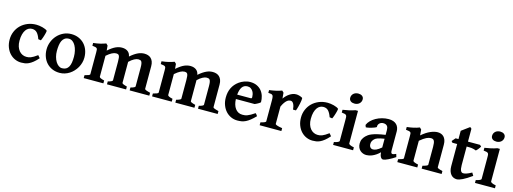

<svg xmlns="http://www.w3.org/2000/svg" viewBox="-9 -1472 6121 2289"><g transform="rotate(15 3051.5 -327.0)"><path d="M436 -92.8Q404.3 -56.6 377.4 -35.4Q350.6 -14.2 326.4 -2.9Q302.2 8.3 279.8 11.5Q257.3 14.6 234.4 14.6Q194.8 14.6 158.2 -1.2Q121.6 -17.1 93.5 -46.9Q65.4 -76.7 48.6 -119.6Q31.7 -162.6 31.7 -216.8Q31.7 -269.5 51.3 -315.4Q70.8 -361.3 105.7 -395.3Q140.6 -429.2 189 -449Q237.3 -468.8 295.4 -468.8Q311.5 -468.8 331.8 -466.1Q352.1 -463.4 371.6 -458.3Q391.1 -453.1 407.5 -446Q423.8 -439 432.1 -430.2Q432.6 -426.3 430.9 -416.5Q429.2 -406.7 426 -394Q422.9 -381.3 418.5 -367.2Q414.1 -353 409.7 -340.3Q405.3 -327.6 400.9 -317.4Q396.5 -307.1 393.6 -302.7L360.8 -307.6Q344.7 -355.5 321.3 -381.6Q297.9 -407.7 258.8 -407.7Q237.3 -407.7 217.5 -397.9Q197.8 -388.2 182.6 -366.9Q167.5 -345.7 158.2 -312.5Q148.9 -279.3 148.9 -231.9Q148.9 -192.9 158.9 -162.4Q168.9 -131.8 186.3 -110.8Q203.6 -89.8 227.1 -78.6Q250.5 -67.4 276.9 -67.4Q290.5 -67.4 303.2 -69.1Q315.9 -70.8 331.1 -76.7Q346.2 -82.5 365 -93.8Q383.8 -105 409.7 -124Z M825.7 -214.8Q825.7 -253.4 817.6 -288.3Q809.6 -323.2 794.9 -349.9Q780.3 -376.5 759.5 -392.1Q738.8 -407.7 713.9 -407.7Q683.6 -407.7 663.6 -394.3Q643.6 -380.9 631.8 -357.2Q620.1 -333.5 615.5 -301Q610.8 -268.6 610.8 -231Q610.8 -192.4 619.9 -158.7Q628.9 -125 644.3 -100.1Q659.7 -75.2 679.9 -60.8Q700.2 -46.4 722.7 -46.4Q752 -46.4 771.5 -57.6Q791 -68.8 803.2 -90.3Q815.4 -111.8 820.6 -143.1Q825.7 -174.3 825.7 -214.8ZM948.7 -236.8Q948.7 -204.1 939.9 -172.9Q931.2 -141.6 915.3 -113.8Q899.4 -85.9 877.4 -62.3Q855.5 -38.6 828.9 -21.5Q802.2 -4.4 771.7 5.1Q741.2 14.6 709 14.6Q658.7 14.6 617.7 -2.9Q576.7 -20.5 547.9 -51.3Q519 -82 503.2 -124.5Q487.3 -167 487.3 -216.8Q487.3 -265.1 505.1 -310.5Q522.9 -356 554.9 -391.1Q586.9 -426.3 631.1 -447.5Q675.3 -468.8 728 -468.8Q777.8 -468.8 818.6 -451.2Q859.4 -433.6 888.4 -402.6Q917.5 -371.6 933.1 -329.1Q948.7 -286.6 948.7 -236.8Z M1570.8 0V-35.6Q1588.4 -40 1599.4 -44.2Q1610.4 -48.3 1616.7 -52Q1623 -55.7 1625.2 -58.8Q1627.4 -62 1627.4 -65.4V-294.4Q1627.4 -324.2 1624.3 -342.3Q1621.1 -360.4 1615 -369.6Q1608.9 -378.9 1599.1 -381.8Q1589.4 -384.8 1576.2 -384.8Q1554.7 -384.8 1525.9 -369.6Q1497.1 -354.5 1465.3 -323.7V-65.4Q1465.3 -62 1467.8 -58.8Q1470.2 -55.7 1476.8 -52.2Q1483.4 -48.8 1495.6 -44.7Q1507.8 -40.5 1526.9 -35.6V0H1291V-35.6Q1308.6 -40 1319.8 -44.2Q1331.1 -48.3 1337.2 -52Q1343.3 -55.7 1345.7 -58.8Q1348.1 -62 1348.1 -65.4V-294.4Q1348.1 -324.2 1345.7 -342.3Q1343.3 -360.4 1337.6 -369.6Q1332 -378.9 1323 -381.8Q1314 -384.8 1300.3 -384.8Q1278.3 -384.8 1250 -370.1Q1221.7 -355.5 1185.5 -323.7V-65.4Q1185.5 -58.1 1200.2 -50.3Q1214.8 -42.5 1246.6 -35.6V0H1003.9V-35.6Q1036.1 -43.9 1052.2 -50.5Q1068.4 -57.1 1068.4 -65.4V-336.4Q1068.4 -356 1067.1 -367.2Q1065.9 -378.4 1059.8 -384.5Q1053.7 -390.6 1040.5 -393.6Q1027.3 -396.5 1003.9 -399.4V-433.6Q1029.3 -436.5 1049.8 -439.9Q1070.3 -443.4 1088.6 -447.8Q1106.9 -452.1 1123.5 -457.3Q1140.1 -462.4 1157.7 -468.8L1178.2 -448.2L1183.6 -387.7Q1210.9 -411.6 1234.1 -427.5Q1257.3 -443.4 1277.8 -452.4Q1298.3 -461.4 1316.9 -465.1Q1335.4 -468.8 1353 -468.8Q1376.5 -468.8 1394.5 -462.9Q1412.6 -457 1425.3 -447Q1438 -437 1445.8 -423.6Q1453.6 -410.2 1456.5 -394.5L1458 -387.7Q1485.4 -411.6 1508.8 -427.2Q1532.2 -442.9 1553 -452.1Q1573.7 -461.4 1592.3 -465.1Q1610.8 -468.8 1628.9 -468.8Q1652.3 -468.8 1673.3 -462.2Q1694.3 -455.6 1710.2 -440.7Q1726.1 -425.8 1735.4 -401.9Q1744.6 -377.9 1744.6 -343.8V-65.4Q1744.6 -58.6 1759.8 -52Q1774.9 -45.4 1813.5 -35.6V0Z M2414.6 0V-35.6Q2432.1 -40 2443.1 -44.2Q2454.1 -48.3 2460.4 -52Q2466.8 -55.7 2469 -58.8Q2471.2 -62 2471.2 -65.4V-294.4Q2471.2 -324.2 2468 -342.3Q2464.8 -360.4 2458.7 -369.6Q2452.6 -378.9 2442.9 -381.8Q2433.1 -384.8 2419.9 -384.8Q2398.4 -384.8 2369.6 -369.6Q2340.8 -354.5 2309.1 -323.7V-65.4Q2309.1 -62 2311.5 -58.8Q2314 -55.7 2320.6 -52.2Q2327.1 -48.8 2339.4 -44.7Q2351.6 -40.5 2370.6 -35.6V0H2134.8V-35.6Q2152.3 -40 2163.6 -44.2Q2174.8 -48.3 2180.9 -52Q2187 -55.7 2189.5 -58.8Q2191.9 -62 2191.9 -65.4V-294.4Q2191.9 -324.2 2189.5 -342.3Q2187 -360.4 2181.4 -369.6Q2175.8 -378.9 2166.7 -381.8Q2157.7 -384.8 2144 -384.8Q2122.1 -384.8 2093.8 -370.1Q2065.4 -355.5 2029.3 -323.7V-65.4Q2029.3 -58.1 2043.9 -50.3Q2058.6 -42.5 2090.3 -35.6V0H1847.7V-35.6Q1879.9 -43.9 1896 -50.5Q1912.1 -57.1 1912.1 -65.4V-336.4Q1912.1 -356 1910.9 -367.2Q1909.7 -378.4 1903.6 -384.5Q1897.5 -390.6 1884.3 -393.6Q1871.1 -396.5 1847.7 -399.4V-433.6Q1873 -436.5 1893.6 -439.9Q1914.1 -443.4 1932.4 -447.8Q1950.7 -452.1 1967.3 -457.3Q1983.9 -462.4 2001.5 -468.8L2022 -448.2L2027.3 -387.7Q2054.7 -411.6 2077.9 -427.5Q2101.1 -443.4 2121.6 -452.4Q2142.1 -461.4 2160.6 -465.1Q2179.2 -468.8 2196.8 -468.8Q2220.2 -468.8 2238.3 -462.9Q2256.3 -457 2269 -447Q2281.7 -437 2289.6 -423.6Q2297.4 -410.2 2300.3 -394.5L2301.8 -387.7Q2329.1 -411.6 2352.5 -427.2Q2376 -442.9 2396.7 -452.1Q2417.5 -461.4 2436 -465.1Q2454.6 -468.8 2472.7 -468.8Q2496.1 -468.8 2517.1 -462.2Q2538.1 -455.6 2554 -440.7Q2569.8 -425.8 2579.1 -401.9Q2588.4 -377.9 2588.4 -343.8V-65.4Q2588.4 -58.6 2603.5 -52Q2618.7 -45.4 2657.2 -35.6V0Z M2917.5 -410.2Q2894.5 -410.2 2877.9 -401.4Q2861.3 -392.6 2849.9 -376Q2838.4 -359.4 2831.8 -335.9Q2825.2 -312.5 2822.3 -283.2H2984.9Q2996.1 -283.2 2999.8 -286.9Q3003.4 -290.5 3003.4 -300.8Q3003.4 -315.4 2999.5 -334.2Q2995.6 -353 2985.6 -369.9Q2975.6 -386.7 2959 -398.4Q2942.4 -410.2 2917.5 -410.2ZM3120.1 -268.6Q3115.7 -263.7 3107.4 -257.8Q3099.1 -252 3089.4 -246.6Q3079.6 -241.2 3069.6 -236.3Q3059.6 -231.4 3051.8 -228.5H2820.8Q2821.8 -193.4 2830.3 -163.8Q2838.9 -134.3 2854.5 -112.8Q2870.1 -91.3 2892.3 -79.3Q2914.6 -67.4 2943.4 -67.4Q2958.5 -67.4 2972.9 -69.1Q2987.3 -70.8 3004.2 -77.1Q3021 -83.5 3042 -95Q3063 -106.4 3091.8 -126.5Q3094.7 -125 3098.9 -120.6Q3103 -116.2 3106.7 -111.1Q3110.4 -106 3113.3 -101.6Q3116.2 -97.2 3117.2 -95.2Q3083.5 -61 3056.6 -39.6Q3029.8 -18.1 3005.1 -6.1Q2980.5 5.9 2956.1 10.3Q2931.6 14.6 2902.3 14.6Q2860.8 14.6 2824 -2Q2787.1 -18.6 2759.5 -48.8Q2731.9 -79.1 2715.8 -121.6Q2699.7 -164.1 2699.7 -215.8Q2699.7 -282.2 2724.9 -334.2Q2750 -386.2 2800.3 -422.9Q2813 -432.1 2828.9 -440.7Q2844.7 -449.2 2862.1 -455.3Q2879.4 -461.4 2897.9 -465.1Q2916.5 -468.8 2935.1 -468.8Q2982.9 -468.8 3017.8 -452.1Q3052.7 -435.5 3075.4 -408Q3098.1 -380.4 3109.1 -344.2Q3120.1 -308.1 3120.1 -268.6Z M3579.1 -447.3Q3582 -445.3 3582 -434.8Q3582 -424.3 3579.8 -409.2Q3577.6 -394 3573.7 -375.5Q3569.8 -356.9 3565.4 -339.4Q3561 -321.8 3556.2 -306.6Q3551.3 -291.5 3547.4 -282.7H3511.7Q3510.3 -302.2 3505.9 -319.8Q3501.5 -337.4 3494.9 -350.3Q3488.3 -363.3 3478.8 -370.8Q3469.2 -378.4 3457.5 -378.4Q3447.8 -378.4 3436.3 -374.8Q3424.8 -371.1 3412.1 -360.6Q3399.4 -350.1 3385.5 -330.6Q3371.6 -311 3356.9 -278.8V-65.4Q3356.9 -58.1 3377.2 -50.3Q3397.5 -42.5 3443.4 -35.6V0H3175.3V-35.6Q3239.7 -50.3 3239.7 -65.4V-324.2Q3239.7 -340.3 3238.8 -351.3Q3237.8 -362.3 3236.3 -369.1Q3234.9 -376 3232.7 -379.9Q3230.5 -383.8 3228.5 -386.2Q3225.1 -389.6 3221.4 -391.8Q3217.8 -394 3212.2 -395.5Q3206.5 -397 3197.8 -397.7Q3189 -398.4 3175.3 -399.4V-433.6Q3202.1 -437.5 3221.9 -440.9Q3241.7 -444.3 3258.8 -448.2Q3275.9 -452.1 3292.2 -457Q3308.6 -461.9 3329.1 -468.8L3349.6 -448.2L3356 -377.4Q3369.1 -396.5 3385.7 -413.1Q3402.3 -429.7 3421.1 -442.1Q3439.9 -454.6 3460.4 -461.7Q3481 -468.8 3502 -468.8Q3520.5 -468.8 3540.8 -463.1Q3561 -457.5 3579.1 -447.3Z M4031.7 -92.8Q4000 -56.6 3973.1 -35.4Q3946.3 -14.2 3922.1 -2.9Q3897.9 8.3 3875.5 11.5Q3853 14.6 3830.1 14.6Q3790.5 14.6 3753.9 -1.2Q3717.3 -17.1 3689.2 -46.9Q3661.1 -76.7 3644.3 -119.6Q3627.4 -162.6 3627.4 -216.8Q3627.4 -269.5 3647 -315.4Q3666.5 -361.3 3701.4 -395.3Q3736.3 -429.2 3784.7 -449Q3833 -468.8 3891.1 -468.8Q3907.2 -468.8 3927.5 -466.1Q3947.8 -463.4 3967.3 -458.3Q3986.8 -453.1 4003.2 -446Q4019.5 -439 4027.8 -430.2Q4028.3 -426.3 4026.6 -416.5Q4024.9 -406.7 4021.7 -394Q4018.6 -381.3 4014.2 -367.2Q4009.8 -353 4005.4 -340.3Q4001 -327.6 3996.6 -317.4Q3992.2 -307.1 3989.3 -302.7L3956.5 -307.6Q3940.4 -355.5 3917 -381.6Q3893.6 -407.7 3854.5 -407.7Q3833 -407.7 3813.2 -397.9Q3793.5 -388.2 3778.3 -366.9Q3763.2 -345.7 3753.9 -312.5Q3744.6 -279.3 3744.6 -231.9Q3744.6 -192.9 3754.6 -162.4Q3764.6 -131.8 3782 -110.8Q3799.3 -89.8 3822.8 -78.6Q3846.2 -67.4 3872.6 -67.4Q3886.2 -67.4 3898.9 -69.1Q3911.6 -70.8 3926.8 -76.7Q3941.9 -82.5 3960.7 -93.8Q3979.5 -105 4005.4 -124Z M4082 0V-35.6Q4115.2 -42.5 4130.9 -50.5Q4146.5 -58.6 4146.5 -65.4V-316.4Q4146.5 -341.3 4146 -356.7Q4145.5 -372.1 4139.9 -380.6Q4134.3 -389.2 4121.1 -393.1Q4107.9 -397 4082 -399.4V-433.6Q4124 -439.5 4161.6 -448Q4199.2 -456.5 4232.4 -468.8H4263.7V-65.4Q4263.7 -59.6 4278.3 -51Q4293 -42.5 4328.6 -35.6V0ZM4282.2 -615.7Q4282.2 -599.1 4275.9 -585.4Q4269.5 -571.8 4258.5 -562Q4247.6 -552.2 4232.7 -546.9Q4217.8 -541.5 4200.2 -541.5Q4186.5 -541.5 4174.3 -544.7Q4162.1 -547.9 4153.1 -554.7Q4144 -561.5 4138.7 -571.5Q4133.3 -581.5 4133.3 -595.7Q4133.3 -612.3 4139.6 -626Q4146 -639.6 4157 -649.2Q4168 -658.7 4182.9 -664.1Q4197.8 -669.4 4214.8 -669.4Q4228 -669.4 4240.2 -666.3Q4252.4 -663.1 4261.7 -656.5Q4271 -649.9 4276.6 -639.9Q4282.2 -629.9 4282.2 -615.7Z M4552.7 -70.8Q4562 -70.8 4572.3 -73Q4582.5 -75.2 4595 -80.8Q4607.4 -86.4 4622.3 -96.4Q4637.2 -106.4 4655.8 -122.1V-230Q4626.5 -225.1 4606.4 -220.5Q4586.4 -215.8 4572.8 -210.9Q4559.1 -206.1 4550.5 -200.7Q4542 -195.3 4535.6 -189Q4522.9 -176.3 4515.1 -161.6Q4507.3 -147 4507.3 -126.5Q4507.3 -109.9 4512 -99.1Q4516.6 -88.4 4523.7 -82Q4530.8 -75.7 4538.6 -73.2Q4546.4 -70.8 4552.7 -70.8ZM4847.7 -54.7Q4827.1 -40.5 4804.9 -27.8Q4782.7 -15.1 4762.9 -5.6Q4743.2 3.9 4726.8 9.3Q4710.4 14.6 4701.7 14.6Q4683.6 14.6 4671.1 -5.9Q4658.7 -26.4 4656.2 -63Q4634.3 -41 4612.1 -26.1Q4589.8 -11.2 4569.1 -2.2Q4548.3 6.8 4529.3 10.7Q4510.3 14.6 4494.6 14.6Q4474.1 14.6 4454.3 7.6Q4434.6 0.5 4418.7 -13.4Q4402.8 -27.3 4393.1 -48.6Q4383.3 -69.8 4383.3 -98.1Q4383.3 -131.3 4395.3 -154.5Q4407.2 -177.7 4425.3 -195.8Q4437 -207.5 4452.4 -218.5Q4467.8 -229.5 4493.4 -239.7Q4519 -250 4557.9 -259.5Q4596.7 -269 4655.8 -277.8V-335.4Q4655.8 -350.6 4652.8 -363.5Q4649.9 -376.5 4642.6 -385.7Q4635.3 -395 4623 -400.1Q4610.8 -405.3 4592.3 -405.3Q4580.6 -405.3 4568.8 -400.9Q4557.1 -396.5 4548.3 -388.4Q4539.6 -380.4 4534.4 -368.9Q4529.3 -357.4 4530.8 -342.8Q4531.2 -339.8 4522.9 -335.4Q4514.6 -331.1 4502 -326.4Q4489.3 -321.8 4473.9 -317.1Q4458.5 -312.5 4444.3 -309.3Q4430.2 -306.2 4418.9 -304.4Q4407.7 -302.7 4403.8 -303.7L4393.6 -330.1Q4405.3 -359.4 4430.4 -384.5Q4455.6 -409.7 4489.3 -428.5Q4522.9 -447.3 4562.7 -458Q4602.5 -468.8 4643.1 -468.8Q4676.8 -468.8 4701.2 -460Q4725.6 -451.2 4741.5 -435.3Q4757.3 -419.4 4765.1 -397.9Q4772.9 -376.5 4772.9 -351.6V-116.2Q4772.9 -95.7 4778.3 -86.9Q4783.7 -78.1 4792.5 -78.1Q4795.9 -78.1 4799.6 -78.6Q4803.2 -79.1 4808.3 -80.6Q4813.5 -82 4820.3 -84.7Q4827.1 -87.4 4836.9 -91.3Z M5174.8 0V-35.6Q5210 -44.9 5224.6 -51.8Q5239.3 -58.6 5239.3 -65.4V-287.1Q5239.3 -314 5236.6 -331.8Q5233.9 -349.6 5228 -360.4Q5222.2 -371.1 5212.4 -375.5Q5202.6 -379.9 5188 -379.9Q5176.3 -379.9 5163.1 -376.7Q5149.9 -373.5 5134 -366Q5118.2 -358.4 5098.9 -345.2Q5079.6 -332 5056.2 -312V-65.4Q5056.2 -58.1 5072.8 -50.3Q5089.4 -42.5 5121.1 -35.6V0H4874.5V-35.6Q4906.7 -43.9 4922.9 -50.5Q4939 -57.1 4939 -65.4V-336.4Q4939 -355.5 4938.2 -366.7Q4937.5 -377.9 4931.6 -384.3Q4925.8 -390.6 4912.6 -393.6Q4899.4 -396.5 4874.5 -399.4V-433.6Q4897.9 -436 4918.2 -439.5Q4938.5 -442.9 4957 -447Q4975.6 -451.2 4993.2 -456.5Q5010.7 -461.9 5028.3 -468.8L5048.8 -448.2L5054.2 -377.9Q5111.3 -426.8 5160.9 -447.8Q5210.4 -468.8 5248.5 -468.8Q5269.5 -468.8 5289.1 -462.2Q5308.6 -455.6 5323.5 -440.7Q5338.4 -425.8 5347.4 -401.9Q5356.4 -377.9 5356.4 -343.8V-65.4Q5356.4 -62 5359.4 -58.8Q5362.3 -55.7 5369.6 -52.2Q5377 -48.8 5389.6 -44.7Q5402.3 -40.5 5421.4 -35.6V0Z M5791.5 -75.7Q5726.6 -28.8 5681.6 -7.1Q5636.7 14.6 5610.8 14.6Q5589.8 14.6 5571 6.6Q5552.2 -1.5 5538.3 -18.1Q5524.4 -34.7 5516.1 -59.8Q5507.8 -85 5507.8 -119.1V-393.1H5448.7L5434.6 -410.6L5472.7 -454.1H5507.8V-556.2L5606.4 -628.9L5625 -612.8V-454.1H5773.9L5791.5 -436.5Q5787.1 -428.2 5780.5 -419.2Q5773.9 -410.2 5767.1 -401.6Q5760.3 -393.1 5753.7 -386.2Q5747.1 -379.4 5742.2 -376Q5736.3 -378.9 5727.3 -381.8Q5718.3 -384.8 5707 -387.5Q5695.8 -390.1 5683.3 -391.6Q5670.9 -393.1 5657.7 -393.1H5625V-164.6Q5625 -139.6 5627.9 -122.3Q5630.9 -105 5636.5 -94.5Q5642.1 -84 5649.7 -79.3Q5657.2 -74.7 5666.5 -74.7Q5675.3 -74.7 5684.8 -76.4Q5694.3 -78.1 5706.5 -82Q5718.8 -85.9 5734.1 -93Q5749.5 -100.1 5770 -111.3Z M5833 0V-35.6Q5866.2 -42.5 5881.8 -50.5Q5897.5 -58.6 5897.5 -65.4V-316.4Q5897.5 -341.3 5897 -356.7Q5896.5 -372.1 5890.9 -380.6Q5885.3 -389.2 5872.1 -393.1Q5858.9 -397 5833 -399.4V-433.6Q5875 -439.5 5912.6 -448Q5950.2 -456.5 5983.4 -468.8H6014.6V-65.4Q6014.6 -59.6 6029.3 -51Q6043.9 -42.5 6079.6 -35.6V0ZM6033.2 -615.7Q6033.2 -599.1 6026.9 -585.4Q6020.5 -571.8 6009.5 -562Q5998.5 -552.2 5983.6 -546.9Q5968.8 -541.5 5951.2 -541.5Q5937.5 -541.5 5925.3 -544.7Q5913.1 -547.9 5904.1 -554.7Q5895 -561.5 5889.6 -571.5Q5884.3 -581.5 5884.3 -595.7Q5884.3 -612.3 5890.6 -626Q5897 -639.6 5908 -649.2Q5918.9 -658.7 5933.8 -664.1Q5948.7 -669.4 5965.8 -669.4Q5979 -669.4 5991.2 -666.3Q6003.4 -663.1 6012.7 -656.5Q6022 -649.9 6027.6 -639.9Q6033.2 -629.9 6033.2 -615.7Z"/></g></svg>

Font: Gentium Basic
Style: Bold
Weight: 700
Designer: J. Victor Gaultney and Annie Olsen
Foundry: SIL International
Version: Version 1.100